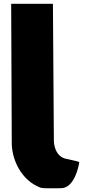

<svg xmlns="http://www.w3.org/2000/svg" viewBox="-20 -845 478 1015"><path d="M39.1 -825 42.2 -90C41.6 -4.6 90.6 108.4 194.1 147C208.3 152.3 262.9 150 302.9 150C375.2 149.7 396.6 26 396.6 26C400.2 7 408.5 13 336.5 -4C264.8 -13.7 264.8 -99 264.8 -99L259.8 -825Z"/></svg>

Font: Blink
Style: Wide
Weight: 400
Designer: Mew Too
Foundry: Cannot Into Space Fonts
Version: Version 001.000